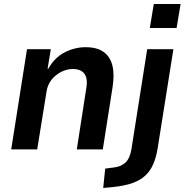

<svg xmlns="http://www.w3.org/2000/svg" viewBox="-20 -747 923 960"><path d="M36 0 115 -501H234L218 -403H221Q253 -459 303 -485Q353 -511 408 -511Q464 -511 497 -488Q530 -465 541.5 -421Q553 -377 543 -312L494 0H364L411 -303Q417 -337 411.5 -358Q406 -379 389.5 -390.5Q373 -402 344 -402Q314 -402 285 -387Q256 -372 237 -347.5Q218 -323 213 -291L166 0ZM729 -607 749 -727H883L863 -607ZM496 193 506 96 552 90Q585 86 607 66Q629 46 637 0L716 -501H847L768 -4Q761 39 746.5 73Q732 107 707 130.5Q682 154 643 168Q604 182 547 188Z"/></svg>

Font: Nunito Sans 7pt SemiCondensed
Style: Bold Italic
Weight: 700
Width: 4
Italic angle: -9°
Designer: Vernon Adams
Foundry: Vernon Adams
Version: Version 3.101;gftools[0.9.27]